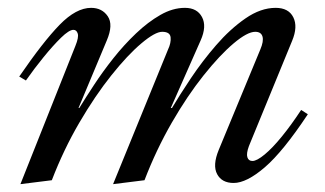

<svg xmlns="http://www.w3.org/2000/svg" viewBox="-20 -459 828 489"><path d="M32 10 172 -342Q181 -364 178 -373.5Q175 -383 167 -383Q156 -383 135.5 -363Q115 -343 91 -313.5Q67 -284 46 -254L29 -264Q90 -353 132 -396Q174 -439 212 -439Q240 -439 254.5 -417.5Q269 -396 252 -356L180 -184H182Q198 -210 220 -243.5Q242 -277 269 -311Q296 -345 326.5 -374Q357 -403 388.5 -421Q420 -439 451 -439Q482 -439 494.5 -415.5Q507 -392 491 -356L415 -184H418Q437 -216 466 -259.5Q495 -303 530.5 -344Q566 -385 605 -412Q644 -439 682 -439Q715 -439 727 -415Q739 -391 724 -355L614 -87Q607 -68 610 -58.5Q613 -49 623 -49Q634 -49 654 -65.5Q674 -82 698 -111.5Q722 -141 747 -179L764 -168Q701 -73 654.5 -33Q608 7 575 7Q545 7 533 -15.5Q521 -38 537 -77L643 -333Q652 -354 648.5 -366Q645 -378 630 -378Q610 -378 575 -348.5Q540 -319 498.5 -267Q457 -215 417.5 -146.5Q378 -78 348 0L268 10L408 -333Q416 -350 414.5 -364Q413 -378 393 -378Q375 -378 340 -348.5Q305 -319 263.5 -267Q222 -215 182 -146.5Q142 -78 112 0Z"/></svg>

Font: Ibarra Real Nova Medium
Style: Italic
Weight: 500
Italic angle: -22°
Designer: Jose Maria Ribagorda & Octavio Pardo
Foundry: Octavio Pardo
Version: Version 2.000